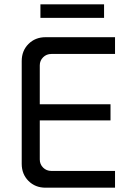

<svg xmlns="http://www.w3.org/2000/svg" viewBox="-20 -873 608 893"><path d="M192 0Q144 0 112.5 -31.5Q81 -63 81 -111V-589Q81 -637 112.5 -668.5Q144 -700 192 -700H515V-622H219Q196 -622 180.5 -606.5Q165 -591 165 -569V-131Q165 -109 180.5 -93.5Q196 -78 219 -78H515V0ZM124 -313V-388H494V-313ZM168 -790V-853H464V-790Z"/></svg>

Font: SUSE
Style: Regular
Weight: 400
Designer: Rene Bieder
Foundry: SUSE
Version: Version 1.000